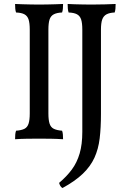

<svg xmlns="http://www.w3.org/2000/svg" viewBox="-20 -699 644 968"><path d="M130 -549Q130 -583 124 -601Q118 -619 103 -627Q88 -635 61 -636Q58 -644 57 -655Q56 -666 56 -679Q75 -678 94.5 -677.5Q114 -677 135 -676.5Q156 -676 177 -676Q199 -676 219 -676.5Q239 -677 258.5 -677.5Q278 -678 298 -679Q298 -666 297 -655Q296 -644 293 -636Q267 -635 251.5 -627Q236 -619 230 -601Q224 -583 224 -549V-127Q224 -94 230 -75.5Q236 -57 251.5 -49.5Q267 -42 293 -40Q296 -32 297 -21.5Q298 -11 298 3Q268 1 237 0.5Q206 0 177 0Q148 0 115 0.5Q82 1 56 3Q56 -11 57 -21.5Q58 -32 61 -40Q88 -42 103 -49.5Q118 -57 124 -75.5Q130 -94 130 -127ZM489 -125Q489 -55 482.5 -1Q476 53 456 96.5Q436 140 397.5 177Q359 214 295 249Q288 245 284 238Q280 231 278 223Q316 191 342 156Q368 121 381.5 75Q395 29 395 -34V-549Q395 -583 389 -601Q383 -619 368 -627Q353 -635 326 -636Q323 -644 322 -655Q321 -666 321 -679Q336 -678 355.5 -677.5Q375 -677 397.5 -676.5Q420 -676 442 -676Q475 -676 510 -677Q545 -678 563 -679Q563 -666 562 -655Q561 -644 558 -636Q533 -635 517.5 -627Q502 -619 495.5 -601Q489 -583 489 -549Z"/></svg>

Font: Vollkorn
Style: Regular
Weight: 400
Designer: Friedrich Althausen
Foundry: Friedrich Althausen
Version: Version 5.001